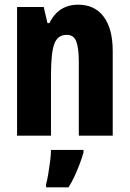

<svg xmlns="http://www.w3.org/2000/svg" viewBox="-20 -580 554 821"><path d="M314 -560Q385 -560 423.5 -508.5Q462 -457 462 -361V0H317V-316Q317 -373 306.5 -402Q296 -431 265 -431Q227 -431 212.5 -393Q198 -355 198 -258V0H53V-550H167L183 -481H191Q204 -507 221.5 -524.5Q239 -542 262.5 -551Q286 -560 314 -560ZM337 72Q330 97 320 123Q310 149 298.5 174Q287 199 273 221H177V208Q182 190 186.5 163Q191 136 194.5 108.5Q198 81 198 61H337Z"/></svg>

Font: Noto Sans Khmer ExtraCondensed ExtraBold
Style: Regular
Weight: 800
Width: 2
Designer: Danh Hong and the Monotype Design Team
Foundry: Monotype Imaging Inc.
Version: Version 2.004